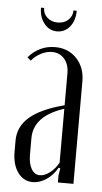

<svg xmlns="http://www.w3.org/2000/svg" viewBox="-50 -677 379 716"><g transform="rotate(5 140.0 -318.5)"><path d="M195.8 -644H208Q208 -607.4 189.2 -584.2Q170.4 -561 141.1 -561Q112.3 -561 93.3 -584.7Q74.2 -608.4 74.2 -644H85.9Q85.9 -622.6 101.6 -608.4Q117.2 -594.2 141.1 -594.2Q165 -594.2 180.4 -608.4Q195.8 -622.6 195.8 -644ZM22.9 -100.1V-142.1Q22.9 -194.3 64.5 -230.2Q106 -266.1 193.8 -289.1V-409.2Q193.8 -441.9 176.3 -462.4Q158.7 -482.9 129.9 -482.9Q109.4 -482.9 88.6 -472.2Q67.9 -461.4 53.2 -443.8L40 -455.1Q81.1 -502 140.1 -502Q189.5 -502 220.7 -468.8Q252 -435.5 252 -383.8V0H193.8V-26.9L198.2 -53.2L191.9 -55.2Q176.3 -26.9 151.1 -10Q126 6.8 100.1 6.8Q65.4 6.8 44.2 -22.7Q22.9 -52.2 22.9 -100.1ZM124 -21Q142.1 -21 161.6 -35.9Q181.2 -50.8 193.8 -74.2V-275.9Q81.1 -239.7 81.1 -155.8V-94.2Q81.1 -60.5 92.8 -40.8Q104.5 -21 124 -21Z"/></g></svg>

Font: Moniqa Narrow Heading
Style: Regular
Weight: 400
Width: 4
Designer: Rajesh Rajput
Foundry: Rajesh Rajput
Version: Version 1.000